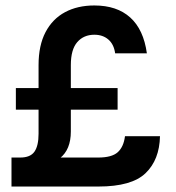

<svg xmlns="http://www.w3.org/2000/svg" viewBox="-20 -682 642 702"><path d="M54 -72V-106Q91 -106 106 -127.5Q121 -149 121 -193V-444Q121 -516 146.5 -564.5Q172 -613 217.8 -637.5Q263.5 -662 325 -662Q407.5 -662 456.2 -618Q505 -574 517 -487H401Q396.5 -520 376.2 -537.5Q356 -555 325 -555Q286 -555 262.5 -528Q239 -501 239 -444V-201Q239 -135 199 -103.5Q159 -72 54 -72ZM22 0V-106H339Q388.5 -106 410.2 -125.2Q432 -144.5 437 -184H565Q563 -97.5 512.2 -48.8Q461.5 0 340 0ZM38 -281V-360H410V-281Z"/></svg>

Font: Karla ExtraLight
Style: Bold
Weight: 700
Version: Version 2.001